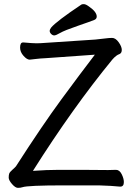

<svg xmlns="http://www.w3.org/2000/svg" viewBox="-20 -900 640 927"><path d="M447 -820Q447 -809 436 -804Q419 -797 355 -775Q291 -753 270.5 -741Q250 -729 242 -729Q234 -729 227 -736Q220 -743 220 -750.5Q220 -758 227 -767Q252 -797 373 -878Q376 -880 385 -880Q394 -880 409 -869Q447 -843 447 -820ZM539 -80H540Q557 -80 567.5 -59Q578 -38 578 -21Q578 1 561 1H560H559Q522 -3 457 -5H292Q113 -5 88 4Q79 7 66.5 7Q54 7 38 -11.5Q22 -30 22 -42.5Q22 -55 24.5 -62Q27 -69 40 -80.5Q53 -92 57 -97Q185 -296 277 -421Q369 -546 438 -636L199 -619Q175 -618 155 -615.5Q135 -613 124 -612H123Q110 -612 93.5 -630.5Q77 -649 77 -670Q77 -695 91 -695H93H94Q137 -691 155.5 -691Q174 -691 198 -693L440 -709Q462 -711 484.5 -714Q507 -717 521 -717Q538 -717 553 -696Q568 -675 568 -659Q568 -644 557 -639Q541 -634 522 -612Q331 -379 139 -75Q205 -80 264 -80H374L502 -79Q524 -79 539 -80Z"/></svg>

Font: Moon Stars Kai
Style: Bold
Weight: 700
Designer: GuiWonder
Version: Version 1.101